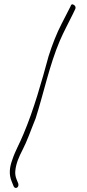

<svg xmlns="http://www.w3.org/2000/svg" viewBox="-20 -770 409 905"><path d="M35 85 43 105C49 125 72 115 66 95L58 75C53 63 51 50 52 37C55 1 70 -32 85 -61C109 -107 125 -156 148 -212C186 -331 213 -463 262 -578C281 -622 304 -664 323 -703L335 -728C338 -736 335 -743 328 -747C321 -752 315 -750 312 -739C299 -712 284 -686 271 -659C247 -613 226 -559 209 -505C176 -384 139 -252 91 -139C73 -94 52 -60 38 -17C25 18 21 52 35 85ZM58 75Z"/></svg>

Font: Stray Cat
Style: LtCn
Weight: 300
Version: Version 1.0